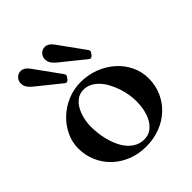

<svg xmlns="http://www.w3.org/2000/svg" viewBox="-202 -847 987 987"><g transform="rotate(-45 292.0 -353.0)"><path d="M36.6 -228Q36.6 -273.9 56.9 -315.9Q77.1 -357.9 111.3 -390.1Q145.5 -422.4 190.9 -441.4Q236.3 -460.4 286.6 -460.4Q339.4 -460.4 386.7 -442.4Q434.1 -424.3 470 -392.8Q505.9 -361.3 526.9 -318.6Q547.9 -275.9 547.9 -226.1Q547.9 -175.3 528.6 -131.6Q509.3 -87.9 475.1 -55.7Q440.9 -23.4 393.8 -5.1Q346.7 13.2 291 13.2Q235.8 13.2 189.2 -5.6Q142.6 -24.4 108.6 -56.9Q74.7 -89.4 55.7 -133.3Q36.6 -177.2 36.6 -228ZM161.6 -258.8Q161.6 -232.4 165.5 -204.3Q169.4 -176.3 177.2 -149.7Q185.1 -123 197 -99.6Q209 -76.2 225.6 -58.3Q242.2 -40.5 263.2 -30.3Q284.2 -20 310.5 -20Q339.4 -20 360.1 -34.9Q380.9 -49.8 394.3 -73.7Q407.7 -97.7 414.1 -127.4Q420.4 -157.2 420.4 -187Q420.4 -210.9 416 -237.5Q411.6 -264.2 402.8 -290.3Q394 -316.4 381.3 -340.3Q368.7 -364.3 351.8 -382.6Q335 -400.9 314.2 -411.6Q293.5 -422.4 269 -422.4Q241.7 -422.4 221.4 -407.5Q201.2 -392.6 188 -368.9Q174.8 -345.2 168.2 -316.2Q161.6 -287.1 161.6 -258.8ZM249 -518.6Q246.6 -515.1 242.4 -512.5Q238.3 -509.8 235.4 -509.8Q230 -509.8 225.6 -513.2L94.2 -619.1Q83 -628.4 73.5 -641.6Q64 -654.8 64 -672.9Q64 -682.1 67.4 -690.4Q70.8 -698.7 76.9 -705.1Q83 -711.4 91.1 -715.1Q99.1 -718.8 108.9 -718.8Q120.1 -718.8 131.3 -712.2Q142.6 -705.6 153.3 -690.9L255.9 -548.8Q258.3 -545.4 259 -542.7Q259.8 -540 259.8 -536.6Q259.8 -535.2 258.3 -532Q256.8 -528.8 249 -518.6ZM424.3 -518.6Q421.9 -515.1 417.7 -512.5Q413.6 -509.8 410.6 -509.8Q405.3 -509.8 400.9 -513.2L269.5 -619.1Q258.3 -628.4 248.8 -641.6Q239.3 -654.8 239.3 -672.9Q239.3 -682.1 242.7 -690.4Q246.1 -698.7 252.2 -705.1Q258.3 -711.4 266.4 -715.1Q274.4 -718.8 284.2 -718.8Q295.4 -718.8 306.6 -712.2Q317.9 -705.6 328.6 -690.9L431.2 -548.8Q433.6 -545.4 434.3 -542.7Q435.1 -540 435.1 -536.6Q435.1 -535.2 433.6 -532Q432.1 -528.8 424.3 -518.6Z"/></g></svg>

Font: Cardo
Style: Bold
Weight: 700
Designer: David J. Perry
Foundry: David J. Perry
Version: Version 1.0011